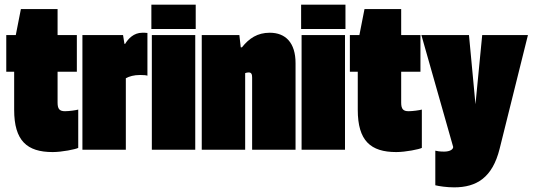

<svg xmlns="http://www.w3.org/2000/svg" viewBox="-20 -645 2294 827"><path d="M317 -8V-173C306 -170 278 -166 260 -166C237 -166 228 -175 228 -203V-336H311V-494H228V-606H70L48 -494H7V-336H41V-172C41 -39 96 10 207 10C247 10 306 -2 317 -8Z M335 0H522V-308C537 -316 556 -322 584 -322C599 -322 610 -321 615 -319V-503C607 -504 601 -504 593 -504C556 -504 532 -478 519 -456H516L510 -494H335Z M632 -520H823V-625H632ZM634 0H821V-494H634Z M849 0H1036V-330C1041 -332 1046 -333 1051 -333C1063 -333 1066 -325 1066 -311V0H1253V-373C1253 -461 1210 -504 1142 -504C1089 -504 1053 -480 1022 -441H1017L1011 -494H849Z M1277 -520H1468V-625H1277ZM1279 0H1466V-494H1279Z M1797 -8V-173C1786 -170 1758 -166 1740 -166C1717 -166 1708 -175 1708 -203V-336H1791V-494H1708V-606H1550L1528 -494H1487V-336H1521V-172C1521 -39 1576 10 1687 10C1727 10 1786 -2 1797 -8Z M1932 -12C1932 -2 1919 8 1893 8C1875 8 1862 6 1855 4V153C1871 157 1904 162 1936 162C2033 162 2101 120 2132 -4L2254 -494H2057L2028 -196L2000 -494H1795Z"/></svg>

Font: Blinker Headline
Style: Regular
Weight: 900
Width: 4
Designer: Juergen Huber
Foundry: supertype
Version: Version 1.015;PS 1.15;hotconv 1.0.88;makeotf.lib2.5.647800